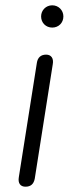

<svg xmlns="http://www.w3.org/2000/svg" viewBox="-20 -698 270 724"><path d="M76 6C96 6 107 -4 111 -24L179 -456C183 -478 173 -492 154 -492C134 -492 122 -481 119 -461L51 -30C47 -7 57 6 76 6ZM177 -594C201 -594 219 -612 219 -636C219 -659 201 -678 177 -678C153 -678 135 -659 135 -636C135 -612 153 -594 177 -594Z"/></svg>

Font: SN Pro Light
Style: Italic
Weight: 300
Italic angle: -8.99998°
Designer: Tobias Whetton
Foundry: Supernotes
Version: Version 1.001;Glyphs 3.2 (3249)